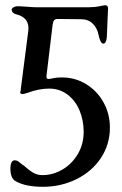

<svg xmlns="http://www.w3.org/2000/svg" viewBox="-20 -434 468 739"><path d="M41 264Q29 257 24.5 244.5Q20 232 20 213Q20 201 24 192Q28 183 37 183Q44 183 50 187Q56 191 61.5 196Q67 201 74 205Q95 224 110 232Q125 240 143 240Q184 240 220.5 218.5Q257 197 279.5 159Q302 121 302 73Q302 30 286.5 -8Q271 -46 240.5 -69.5Q210 -93 169 -93Q130 -93 87 -77Q72 -72 67 -72Q58 -72 58 -78Q58 -82 59.5 -86Q61 -90 60 -91L89 -316Q92 -341 80 -357Q68 -373 42 -379Q36 -380 30.5 -385Q25 -390 25 -397Q25 -402 32.5 -406Q40 -410 45 -410Q61 -410 85 -408Q109 -406 121 -406H319Q344 -406 363 -410Q382 -414 387 -414Q389 -414 392.5 -411Q396 -408 396 -403L394 -360L392 -311Q392 -266 378 -266Q366 -266 359 -301Q354 -326 337 -343Q320 -360 292 -360L201 -361Q189 -361 185.5 -351Q182 -341 181 -326L159 -143V-138Q159 -133 161 -131.5Q163 -130 168 -130Q172 -130 185 -133Q198 -136 218 -136Q270 -136 312.5 -109.5Q355 -83 379 -39Q403 5 403 57Q403 122 368.5 174Q334 226 274.5 255.5Q215 285 145 285Q79 285 41 264Z"/></svg>

Font: EB Garamond Medium
Style: Italic
Weight: 500
Italic angle: -17.2°
Designer: Georg Duffner and Octavio Pardo
Foundry: Georg Duffner
Version: Version 1.000